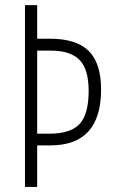

<svg xmlns="http://www.w3.org/2000/svg" viewBox="-20 -734 450 754"><path d="M126 -209H173.8Q256.8 -209 292.5 -247.1Q328.1 -284.7 328.1 -377Q328.1 -461.4 293 -498Q257.3 -535.2 179.2 -535.2H126ZM377 -382.8Q377 -163.1 178.2 -163.1H126V0H78.1V-713.9H126V-582H175.8Q280.3 -582 328.6 -533.7Q377 -485.4 377 -382.8Z"/></svg>

Font: Germano
Style: Regular
Weight: 300
Width: 3
Foundry: Ascender Corporation
Version: Version 1.10; ttfautohint (v1.5)